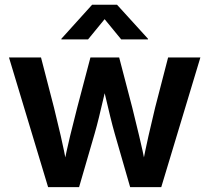

<svg xmlns="http://www.w3.org/2000/svg" viewBox="-20 -773 865 793"><path d="M178.7 0 17.1 -535.6H149.4L203.1 -328.1Q216.3 -274.9 230.5 -213.6Q244.6 -152.3 257.8 -82H241.2Q254.9 -150.9 269.8 -212.4Q284.7 -273.9 298.8 -328.1L353.5 -535.6H472.2L526.4 -328.1Q539.6 -274.4 554.4 -213.1Q569.3 -151.9 583 -82H566.4Q579.6 -151.4 593.5 -212.6Q607.4 -273.9 620.6 -328.1L674.3 -535.6H807.6L646 0H517.6L454.1 -220.2Q444.8 -252.9 435.8 -289.6Q426.8 -326.2 418 -364.3Q409.2 -402.3 400.4 -438H424.3Q415.5 -402.3 406.7 -364.3Q397.9 -326.2 388.9 -289.3Q379.9 -252.4 370.6 -220.2L306.6 0ZM343.8 -610.4H233.4V-612.8L360.4 -753.4H463.4L591.3 -612.8V-610.4H480.5L412.1 -693.8Z"/></svg>

Font: Inter 20pt SemiBold
Style: Regular
Weight: 600
Version: Version 4.001;git-66647c0bb